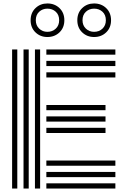

<svg xmlns="http://www.w3.org/2000/svg" viewBox="-20 -1090 717 1110"><path d="M182 0V-804H212V0ZM50 0V-804H80V0ZM116 0V-804H146V0ZM248 -774V-804H647V-774ZM248 -708V-738H647V-708ZM248 -642V-672H647V-642ZM248 -453V-483H590V-453ZM248 -387V-417H590V-387ZM248 -321V-351H590V-321ZM248 -132V-162H647V-132ZM248 -66V-96H647V-66ZM248 0V-30H647V0ZM524 -876Q483 -876 455 -903Q427 -930 427 -973Q427 -1016 455 -1043Q483 -1070 524 -1070Q566 -1070 594 -1043Q622 -1016 622 -973Q622 -930 594 -903Q566 -876 524 -876ZM254 -876Q213 -876 185 -903Q157 -930 157 -973Q157 -1016 185 -1043Q213 -1070 254 -1070Q296 -1070 324 -1043Q352 -1016 352 -973Q352 -930 324 -903Q296 -876 254 -876ZM254 -906Q283 -906 302.5 -924.5Q322 -943 322 -973Q322 -1004 302.5 -1022Q283 -1040 254 -1040Q226 -1040 206.5 -1022Q187 -1004 187 -973Q187 -943 206.5 -924.5Q226 -906 254 -906ZM524 -906Q553 -906 572.5 -924.5Q592 -943 592 -973Q592 -1004 572.5 -1022Q553 -1040 524 -1040Q496 -1040 476.5 -1022Q457 -1004 457 -973Q457 -943 476.5 -924.5Q496 -906 524 -906Z"/></svg>

Font: Zen Tokyo Zoo
Style: Regular
Weight: 400
Designer: Yoshimichi Ohira
Foundry: A-1 Corp ZenFonts
Version: Version 1.002; ttfautohint (v1.8.3)